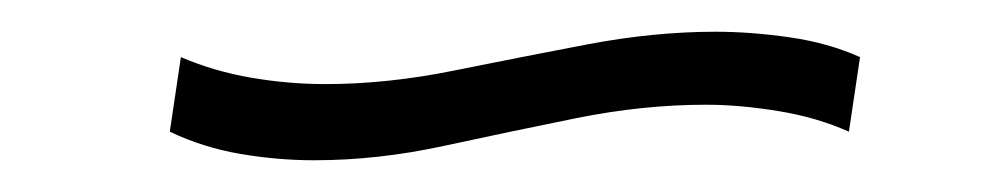

<svg xmlns="http://www.w3.org/2000/svg" viewBox="-20 -411 626 121"><path d="M178 -310Q155 -310 131.5 -314Q108 -318 87 -328L94 -375Q115 -366 138.5 -362Q162 -358 185 -358Q224 -358 266 -366.5Q308 -375 350 -383Q392 -391 431 -391Q453 -391 477.5 -387.5Q502 -384 522 -375L515 -328Q495 -337 470.5 -341Q446 -345 425 -345Q385 -345 343 -336.5Q301 -328 259.5 -319Q218 -310 178 -310Z"/></svg>

Font: Pathway Extreme 8pt Thin 12pt
Style: Italic
Weight: 100
Italic angle: -8°
Version: Version 1.001;gftools[0.9.26]